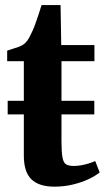

<svg xmlns="http://www.w3.org/2000/svg" viewBox="-20 -706 406 737"><path d="M189 10.5Q129.5 10.5 100.5 -17.8Q71.5 -46 71.5 -108.5V-267H9.5V-319H71.5V-471H7.5V-511.5Q18 -515.5 30 -519Q42 -522.5 52.8 -526.5Q63.5 -530.5 70 -535.5Q78 -541 83.8 -548.8Q89.5 -556.5 94.5 -566.2Q99.5 -576 104.5 -587Q110 -598.5 116.2 -616Q122.5 -633.5 128.8 -652.5Q135 -671.5 139.5 -686.5H212.5L215 -533H342.5V-471H216V-319H342V-267H216V-165.5Q216 -121.5 220 -101Q224 -80.5 234.2 -74.8Q244.5 -69 263.5 -69Q277.5 -69 292.8 -71.8Q308 -74.5 322 -79Q336 -83.5 345.5 -88L362.5 -44Q346.5 -31 320.2 -18.5Q294 -6 260.2 2.2Q226.5 10.5 189 10.5Z"/></svg>

Font: Merriweather 72pt
Style: Bold
Weight: 700
Version: Version 2.100